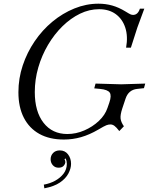

<svg xmlns="http://www.w3.org/2000/svg" viewBox="-20 -744 809 1043"><path d="M327 14Q249 14 194 -16.5Q139 -47 109.5 -104.5Q80 -162 80 -243Q80 -318 103.5 -388.5Q127 -459 168.5 -520Q210 -581 265 -626.5Q320 -672 384 -698Q448 -724 515 -724Q554 -724 589.5 -714Q625 -704 661 -682Q682 -669 689 -666Q696 -663 703 -663Q729 -663 740 -697H764L726 -594L691 -485H665Q676 -547 660.5 -594Q645 -641 608.5 -667.5Q572 -694 518 -694Q465 -694 414.5 -669.5Q364 -645 319.5 -601.5Q275 -558 241 -500.5Q207 -443 188 -377.5Q169 -312 169 -244Q169 -138 216.5 -77Q264 -16 346 -16Q393 -16 438 -35.5Q483 -55 517 -87Q551 -119 564 -158L574 -187Q587 -225 576 -241Q565 -257 524 -261L492 -264L499 -290L638 -286L769 -290L762 -265L725 -261Q678 -256 662 -208L644 -154Q633 -120 635 -100.5Q637 -81 653 -58L628 -32Q612 -53 601.5 -60.5Q591 -68 580 -68Q569 -68 557.5 -63.5Q546 -59 514 -40Q466 -12 420.5 1Q375 14 327 14ZM221 279 218 259Q252 253 280 237.5Q308 222 325.5 199Q343 176 343 146Q343 130 337.5 120Q332 110 318 110L343 105L320 136L318 115Q326 115 330.5 121.5Q335 128 335 136Q335 146 326 156.5Q317 167 298 167Q279 167 267 153.5Q255 140 255 121Q255 101 268.5 87Q282 73 305 73Q333 73 349.5 94.5Q366 116 366 146Q366 171 351.5 198.5Q337 226 305.5 247.5Q274 269 221 279Z"/></svg>

Font: Baskervville
Style: Italic
Weight: 400
Italic angle: -18°
Designer: ANRT
Foundry: ANRT
Version: Version 1.100